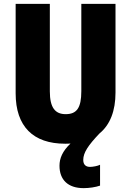

<svg xmlns="http://www.w3.org/2000/svg" viewBox="-20 -734 679 994"><path d="M411 94C411 56 437 18 495 -43C550 -88 578 -160 578 -255V-714H401V-262C401 -175 377 -143 320 -143C266 -143 238 -176 238 -261V-714H61V-251C61 -79 152 10 317 10C327 10 336 10 345 9C303 49 288 86 288 124C288 196 331 240 413 240C442 240 475 235 498 227V119C487 125 461 130 446 130C426 130 411 120 411 94Z"/></svg>

Font: Noto Sans Devanagari Condensed Black
Style: Regular
Weight: 900
Width: 3
Designer: Jelle Bosma - Monotype Design Team
Foundry: Monotype Imaging Inc.
Version: Version 2.004